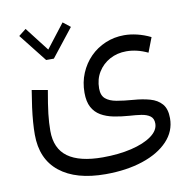

<svg xmlns="http://www.w3.org/2000/svg" viewBox="-81 -591 900 892"><g transform="rotate(-10 369.0 -144.5)"><path d="M202.5 -350.6 306.1 -482.1 271.5 -509.4 184.3 -396.6 97 -509.4 62.5 -482.1 166.1 -350.6ZM666.8 -370.4Q635 -386 603.3 -393.6Q571.7 -401.2 542.4 -401.2Q495.1 -401.2 453.8 -383.7Q412.4 -366.3 381.4 -334.9Q350.5 -303.6 332.8 -261.3Q315.1 -219.1 315.1 -169.5Q315.1 -127.4 329.4 -100.9Q343.7 -74.5 369.2 -59.6Q394.7 -44.7 428.5 -37.9Q462.4 -31 501.5 -28.3Q531.8 -26.5 557.4 -22.7Q583.1 -18.8 598.7 -7.5Q614.3 3.7 614.3 27.7Q614.3 60.5 578.7 86.1Q543.1 111.8 482.6 126.2Q422.2 140.5 347.3 140.5Q238 140.5 183 100.7Q128 60.8 128 -22.4Q128 -60.7 132.9 -103.1Q137.8 -145.4 149.7 -211.9L75.7 -225Q68.7 -183 63.7 -146Q58.8 -109.1 56.4 -77.3Q54 -45.5 54 -18.3Q54 97.5 130.8 158.6Q207.5 219.8 346.9 219.8Q445.8 219.8 522.3 194.4Q598.7 169.1 642.3 123Q685.9 76.9 685.9 15.5Q685.9 -28.8 665.6 -52.1Q645.2 -75.4 610.7 -85Q576.1 -94.7 533.9 -97.8Q488.7 -101.3 455.4 -107.2Q422 -113.1 403.7 -128.8Q385.4 -144.5 385.4 -177.5Q385.4 -221 405.9 -254.3Q426.4 -287.7 461.3 -306.8Q496.3 -325.8 539.3 -325.8Q589.4 -325.8 640.3 -301.5Z"/></g></svg>

Font: Estedad VF
Style: Regular
Weight: 100
Designer: Amin Abedi
Version: Version 7.3